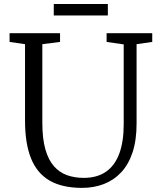

<svg xmlns="http://www.w3.org/2000/svg" viewBox="-20 -904 777 932"><path d="M378.5 8Q282.5 8 221.2 -27.2Q160 -62.5 130.8 -134.8Q101.5 -207 101.5 -317.5V-689.5L26.5 -700.5V-743H271.5V-700.5L185.5 -689.5V-308.5Q185.5 -231 200.2 -179.2Q215 -127.5 242 -97Q269 -66.5 305.8 -53.5Q342.5 -40.5 386.5 -40.5Q450.5 -40.5 493.8 -70Q537 -99.5 558.8 -157.8Q580.5 -216 580.5 -301V-688.5L497.5 -700.5V-743H719V-700.5L643 -689.5V-305Q643 -223.5 623.5 -164.5Q604 -105.5 568 -67.2Q532 -29 483.8 -10.5Q435.5 8 378.5 8ZM503.5 -884.5V-829H241V-884.5Z"/></svg>

Font: Merriweather 20pt Light
Style: Regular
Weight: 300
Version: Version 2.100